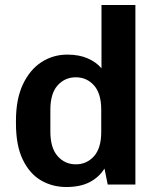

<svg xmlns="http://www.w3.org/2000/svg" viewBox="-20 -740 640 770"><path d="M246 10Q190 10 144.5 -16.5Q99 -43 71.5 -99.5Q44 -156 44 -245V-256Q44 -343 72 -402Q100 -461 146.5 -491Q193 -521 250 -521Q297 -521 331.5 -506Q366 -491 387 -466V-720H523V0H412L399 -64Q377 -29 339.5 -9.5Q302 10 246 10ZM284 -81Q328 -81 357 -113.5Q386 -146 386 -211V-300Q386 -365 357 -397.5Q328 -430 284 -430Q240 -430 211 -397.5Q182 -365 182 -300V-212Q182 -147 211 -114Q240 -81 284 -81Z"/></svg>

Font: Chivo Mono SemiBold
Style: Regular
Weight: 600
Monospace: yes
Designer: Hector Gatti
Foundry: Omnibus-Type
Version: Version 1.008